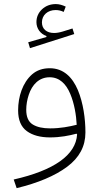

<svg xmlns="http://www.w3.org/2000/svg" viewBox="-20 -679 506 957"><path d="M307.6 -646C292 -653.3 275.9 -658.7 258.3 -658.7C231 -658.7 208 -649.9 189.5 -632.8C170.9 -615.2 161.6 -593.8 161.6 -568.4C161.6 -536.6 181.6 -509.8 211.4 -499.5V-494.6L120.6 -468.3L129.4 -439L350.1 -509.3L341.3 -537.1L293 -522C276.9 -517.1 262.7 -514.6 249.5 -514.6C212.9 -514.6 189 -534.2 189 -567.4C189 -604 217.8 -628.9 257.3 -628.9C271 -628.9 284.2 -626 297.4 -619.6ZM364.3 -9.3C358.4 93.8 249 170.4 48.3 215.8L63 258.8C169.4 232.9 253.4 197.8 314.5 152.3C375.5 106.9 405.8 50.3 405.8 -18.6C405.8 -86.9 395 -165.5 368.2 -230C340.8 -294.4 296.4 -338.9 228 -338.9C192.4 -338.9 163.1 -328.6 139.6 -308.1C92.8 -266.6 70.3 -197.8 70.3 -128.9C70.3 -80.6 85 -46.4 113.8 -25.4C142.6 -4.4 181.2 5.9 229.5 5.9C280.3 5.9 324.7 -2.9 361.3 -12.7ZM362.3 -57.1C325.7 -47.9 280.8 -39.1 230 -39.1C193.4 -39.1 164.6 -45.4 143.1 -58.6C121.6 -71.8 110.8 -96.2 110.8 -131.8C110.8 -156.7 115.2 -182.1 123.5 -207C140.1 -256.8 174.3 -293.9 227.5 -293.9C276.9 -293.9 309.6 -260.3 330.1 -211.4C350.6 -162.6 359.9 -105.5 362.3 -57.1Z"/></svg>

Font: Estedad ExtraLight
Style: Regular
Weight: 200
Designer: Amin Abedi
Version: Version 7.3